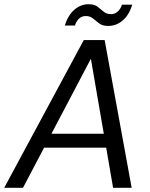

<svg xmlns="http://www.w3.org/2000/svg" viewBox="-40 -890 712 910"><path d="M-20 0 357 -700H456L584 0H496L391 -610H390L69 0ZM115 -190 150 -256H498L509 -190ZM267 -769Q283 -819 313 -844.5Q343 -870 380 -870Q407 -870 422 -858.5Q437 -847 451 -835Q465 -823 487 -823Q503 -823 517 -834.5Q531 -846 538 -868H587Q572 -819 541.5 -793Q511 -767 473 -767Q446 -767 430 -779Q414 -791 400.5 -802.5Q387 -814 366 -814Q349 -814 336 -803Q323 -792 315 -769Z"/></svg>

Font: DM Sans 28pt
Style: Italic
Weight: 400
Italic angle: -10°
Version: Version 4.004;gftools[0.9.30]